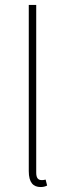

<svg xmlns="http://www.w3.org/2000/svg" viewBox="-20 -742 270 774"><path d="M144 12C154 12 162 10 170 6L164 -18C156 -16 152 -16 148 -16C134 -16 126 -24 126 -46V-722H96V-52C96 -6 114 12 144 12Z"/></svg>

Font: Source Sans Pro ExtraLight
Style: Regular
Weight: 200
Designer: Paul D. Hunt
Foundry: Adobe Systems Incorporated
Version: Version 3.006;hotconv 1.0.111;makeotfexe 2.5.65597